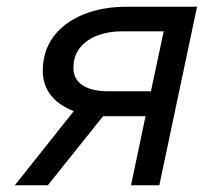

<svg xmlns="http://www.w3.org/2000/svg" viewBox="-20 -550 629 570"><path d="M24 0 199 -220Q153 -238 130 -268.5Q107 -299 107 -339Q107 -399 139 -441.5Q171 -484 227.5 -507Q284 -530 356 -530H565L453 0H369L412 -205H286L122 0ZM303 -279H428L466 -457H341Q303 -457 270.5 -445Q238 -433 218 -409Q198 -385 198 -348Q198 -315 225 -297Q252 -279 303 -279Z"/></svg>

Font: Geist
Style: Italic
Weight: 400
Italic angle: -12°
Designer: Basement.studio, Andrés Briganti, Mateo Zaragoza
Foundry: Basement.studio, Vercel, Andrés Briganti, Guido Ferreyra, Mateo Zaragoza
Version: Version 1.500